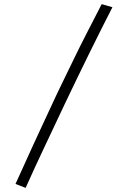

<svg xmlns="http://www.w3.org/2000/svg" viewBox="-20 -797 597 929"><path d="M104 112 55 93Q71 59 91 14Q111 -31 134 -81Q157 -131 180 -180.5Q203 -230 223 -273Q243 -316 258 -348Q296 -426 331.5 -499.5Q367 -573 402.5 -642Q438 -711 472 -777L524 -762Q474 -665 413.5 -542Q353 -419 293 -293Q243 -187 195 -85.5Q147 16 104 112Z"/></svg>

Font: Noto Nastaliq Urdu SemiBold
Style: Regular
Weight: 600
Version: Version 3.007